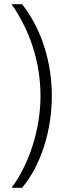

<svg xmlns="http://www.w3.org/2000/svg" viewBox="-20 -737 317 915"><path d="M227 -280C227 -446 175 -604 85 -717H35C119 -598 173 -445 173 -280C173 -122 120 44 35 158H85C176 50 227 -115 227 -280Z"/></svg>

Font: Noto Sans Arabic ExtCond Light
Style: Regular
Weight: 300
Width: 2
Designer: Monotype Design Team, Nadine Chahine, Nizar Qandah and Khaled Hosny
Foundry: Monotype Imaging Inc.
Version: Version 2.012